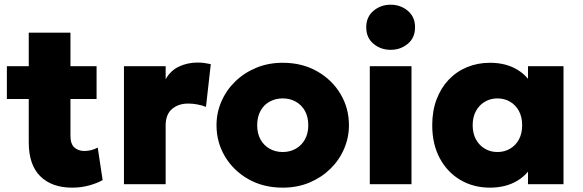

<svg xmlns="http://www.w3.org/2000/svg" viewBox="-20 -804 2545 838"><path d="M295 15Q206 15 155.8 -34.8Q105.5 -84.5 105.5 -182.5V-661.5H287.5V-515H401.5V-372H287.5V-212Q287.5 -175 305 -160Q322.5 -145 348 -145Q363 -145 378.2 -148.8Q393.5 -152.5 406.5 -160L428 -18Q404.5 -4.5 369.5 5.2Q334.5 15 295 15ZM10 -372V-515H121V-372Z M521 0V-515H703V-458Q724 -496 761.2 -513.5Q798.5 -531 843 -531Q860.5 -531 873.8 -528.8Q887 -526.5 900 -524L879 -337.5Q861.5 -344.5 841.2 -348.2Q821 -352 801.5 -352Q758.5 -352 730.8 -328.2Q703 -304.5 703 -256.5V0Z M1214 15Q1129 15 1063.8 -22.2Q998.5 -59.5 961.8 -121.2Q925 -183 925 -257.5Q925 -311.5 946 -360.5Q967 -409.5 1005.8 -447.5Q1044.5 -485.5 1097.5 -507.8Q1150.5 -530 1214 -530Q1299 -530 1364.2 -492.8Q1429.5 -455.5 1466.2 -393.8Q1503 -332 1503 -257.5Q1503 -204 1482 -154.8Q1461 -105.5 1422.2 -67.5Q1383.5 -29.5 1330.8 -7.2Q1278 15 1214 15ZM1214 -140.5Q1245.5 -140.5 1270.8 -154.8Q1296 -169 1310.8 -195.2Q1325.5 -221.5 1325.5 -257.5Q1325.5 -293.5 1311 -319.8Q1296.5 -346 1271.2 -360.2Q1246 -374.5 1214 -374.5Q1182 -374.5 1156.5 -360.2Q1131 -346 1116.8 -319.8Q1102.5 -293.5 1102.5 -257.5Q1102.5 -221.5 1117 -195.2Q1131.5 -169 1157 -154.8Q1182.5 -140.5 1214 -140.5Z M1594 0V-515H1776V0ZM1685 -586.5Q1642 -586.5 1610.2 -612.8Q1578.5 -639 1578.5 -685Q1578.5 -730.5 1610.2 -757Q1642 -783.5 1685 -783.5Q1728 -783.5 1759.8 -757Q1791.5 -730.5 1791.5 -685Q1791.5 -639 1759.8 -612.8Q1728 -586.5 1685 -586.5Z M2118.5 15Q2046.5 15 1989.5 -18.5Q1932.5 -52 1899.5 -113.2Q1866.5 -174.5 1866.5 -257.5Q1866.5 -320 1885.5 -370.2Q1904.5 -420.5 1938.5 -456.2Q1972.5 -492 2018.8 -511Q2065 -530 2118.5 -530Q2188.5 -530 2239 -499.2Q2289.5 -468.5 2309.5 -416.5L2284.5 -377.5V-515H2439.5V0H2284.5V-137.5L2309.5 -98.5Q2289.5 -46.5 2239 -15.8Q2188.5 15 2118.5 15ZM2151 -140.5Q2181.5 -140.5 2206 -154.8Q2230.5 -169 2244.8 -195.2Q2259 -221.5 2259 -257.5Q2259 -293.5 2244.8 -319.8Q2230.5 -346 2206 -360.2Q2181.5 -374.5 2151 -374.5Q2121 -374.5 2096.5 -360.2Q2072 -346 2057.5 -319.8Q2043 -293.5 2043 -257.5Q2043 -221.5 2057.5 -195.2Q2072 -169 2096.5 -154.8Q2121 -140.5 2151 -140.5Z"/></svg>

Font: Geologica ExtraBold
Style: Regular
Weight: 800
Designer: Sindre Bremnes, Frode Helland
Foundry: Monokrom Skriftforlag AS
Version: Version 1.010;gftools[0.9.28]